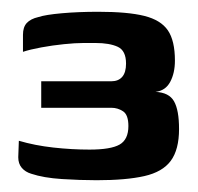

<svg xmlns="http://www.w3.org/2000/svg" viewBox="-20 -552 337 326"><path d="M144 -246Q116 -246 85 -248Q54 -250 33 -257Q23 -260 17 -267Q11 -274 11 -285L12 -313Q39 -305 70.5 -301.5Q102 -298 132 -298Q168 -298 183 -306.5Q198 -315 198 -338Q198 -357 189 -363Q180 -369 169 -369H50V-414H169Q181 -414 187.5 -421.5Q194 -429 194 -444Q194 -466 180 -472.5Q166 -479 142 -479Q137 -479 132 -479Q127 -479 122 -479Q108 -479 88.5 -477Q69 -475 50 -471.5Q31 -468 19 -464V-493Q19 -506 25.5 -513Q32 -520 45 -523Q57 -527 85 -529.5Q113 -532 147 -532Q197 -532 225 -525Q253 -518 265 -500.5Q277 -483 277 -449Q277 -428 269 -413Q261 -398 244 -396Q267 -395 275.5 -380Q284 -365 284 -333Q284 -298 270 -279Q256 -260 225 -253Q194 -246 144 -246Z"/></svg>

Font: Genos Thin SemiBold
Style: Regular
Weight: 600
Version: Version 1.010